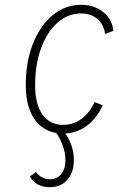

<svg xmlns="http://www.w3.org/2000/svg" viewBox="-20 -543 493 798"><path d="M243 12Q169.5 12 128.2 -41Q87 -94 87 -189Q87 -285.5 116.8 -361Q146.5 -436.5 198.8 -479.8Q251 -523 318 -523Q372 -523 409.2 -492.8Q446.5 -462.5 451 -415L417 -402Q410.5 -442.5 384 -464.8Q357.5 -487 317 -487Q261.5 -487 218.5 -448.5Q175.5 -410 150.8 -342.8Q126 -275.5 126 -189Q126 -109.5 156.5 -66.8Q187 -24 243 -24Q284.5 -24 318.8 -49Q353 -74 373 -119L407 -105Q380 -48 337.8 -18Q295.5 12 243 12ZM187 235Q129 235 104 190L130 172Q141.5 187.5 156 194.8Q170.5 202 187 202Q217 202 234.5 180.2Q252 158.5 252 122Q252 89 237.5 53Q223 17 199 -9H234Q259.5 18 273.2 51.5Q287 85 287 122Q287 173.5 260 204.2Q233 235 187 235Z"/></svg>

Font: Overpass Thin
Style: Italic
Weight: 250
Italic angle: -10°
Designer: Delve Withrington, Dave Bailey, Thomas Jockin
Foundry: Delve Fonts LLC
Version: Version 4.000